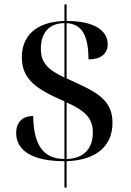

<svg xmlns="http://www.w3.org/2000/svg" viewBox="-20 -780 599 879"><path d="M275 -42V79H285V-42C426 -47 495 -115 495 -218C495 -332 408 -364 285 -421V-674C356 -670 385 -616 385 -508C440 -508 473 -533 473 -577C473 -643 407 -684 285 -684V-760H275V-684C143 -680 80 -614 80 -518C80 -417 146 -372 275 -316V-52C177 -53 134 -117 132 -249C86 -249 54 -223 54 -171C54 -88 133 -42 275 -42ZM275 -674V-425C196 -462 167 -495 167 -557C167 -635 210 -674 275 -674ZM285 -52V-311C371 -273 405 -238 405 -173C405 -96 360 -54 285 -52Z"/></svg>

Font: Noto Serif Display Medium
Style: Regular
Weight: 500
Designer: Monotype Design Team
Foundry: Monotype Imaging Inc.
Version: Version 2.009